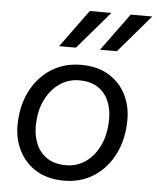

<svg xmlns="http://www.w3.org/2000/svg" viewBox="-54 -796 696 851"><g transform="rotate(5 294.5 -370.5)"><path d="M262 9Q190 9 139.5 -21.5Q89 -52 62.5 -103.5Q36 -155 36 -216Q36 -302 69 -368Q102 -434 160 -471.5Q218 -509 294 -509Q367 -509 417 -478.5Q467 -448 493 -397.5Q519 -347 519 -285Q519 -200 486.5 -133.5Q454 -67 396 -29Q338 9 262 9ZM265 -60Q314 -60 353 -87.5Q392 -115 415 -165Q438 -215 438 -282Q438 -326 422.5 -361.5Q407 -397 374.5 -418.5Q342 -440 291 -440Q243 -440 203.5 -412.5Q164 -385 140.5 -335.5Q117 -286 117 -219Q117 -176 133 -139.5Q149 -103 182 -81.5Q215 -60 265 -60ZM371 -583 493 -750H589L446 -583ZM189 -583 311 -750H407L264 -583Z"/></g></svg>

Font: Prodigy Sans
Style: Italic
Weight: 400
Italic angle: -13°
Designer: Wei Huang
Foundry: Wei Huang
Version: Version 1.003; ttfautohint (v1.8.3)